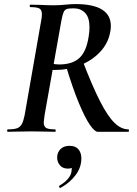

<svg xmlns="http://www.w3.org/2000/svg" viewBox="-20 -648 675 944"><path d="M19 -12Q49 -12 64 -17.5Q79 -23 87 -37.5Q95 -52 101 -81L182 -544Q186 -563 186 -578Q186 -599 174 -606Q162 -613 130 -613Q126 -613 126 -619Q126 -625 130 -625L178 -624Q218 -622 244 -622Q261 -622 275.5 -623Q290 -624 301 -625Q330 -628 351 -628Q525 -628 525 -520Q525 -506 522 -491Q512 -435 472 -392.5Q432 -350 373.5 -327Q315 -304 250 -304Q231 -304 227 -306L233 -337Q239 -334 250 -332.5Q261 -331 270 -331Q336 -331 370.5 -363Q405 -395 416 -469Q420 -492 420 -514Q420 -562 398.5 -584.5Q377 -607 342 -607Q318 -607 308 -603.5Q298 -600 292.5 -587.5Q287 -575 281 -542L199 -81Q195 -53 195 -47Q195 -26 207 -19Q219 -12 250 -12Q254 -12 254 -6Q254 0 251 0Q220 0 203 -1L136 -2L67 -1Q50 0 19 0Q15 0 15 -6Q15 -12 19 -12ZM305 -322 386 -349Q435 -222 472.5 -149Q510 -76 543 -44Q576 -12 611 -12Q614 -12 614 -6Q614 0 611 0H460Q446 0 422.5 -33.5Q399 -67 368.5 -139.5Q338 -212 305 -322ZM277 276Q273 276 271 271.5Q269 267 272 265Q324 234 331 198L333 182Q333 160 317 156L350 137Q351 159 342.5 170Q334 181 314 181Q288 181 274.5 164.5Q261 148 261 126Q261 102 277 85.5Q293 69 322 69Q351 69 365.5 86Q380 103 380 131Q380 175 352 212.5Q324 250 279 275Z"/></svg>

Font: Cormorant Infant
Style: Bold Italic
Weight: 700
Italic angle: -10°
Designer: Christian Thalmann (Catharsis Fonts)
Foundry: Catharsis Fonts
Version: Version 4.000